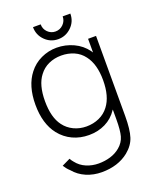

<svg xmlns="http://www.w3.org/2000/svg" viewBox="-181 -854 989 1222"><g transform="rotate(-20 313.5 -243.0)"><path d="M196 -752H248Q248 -720.5 269.5 -699Q291.5 -677 322 -677Q353 -677 375 -699Q397 -721 397 -752H449Q449 -698.5 411.5 -662Q373.5 -625 322 -625Q270 -625 233 -662Q196 -699 196 -752ZM554 -562.5V-20Q554 71.5 538 121Q522.5 169.5 476 207.5Q403.5 265.5 293.5 265.5Q237.5 265.5 189 244.8Q140.5 224 107.5 184.5Q96.5 174.5 87.8 163.8Q79 153 72 141.5L128 114.5Q136 129.5 146 140.5Q171.5 173.5 210.5 190Q249.5 206.5 293.5 206.5Q336 206.5 373.5 195Q411 183.5 439.5 159.5Q472.5 132 483.5 93Q494 55 494 -20V-85.5L491.5 -82.5Q459.5 -34 409 -9.2Q358.5 15.5 298 15.5Q238 15.5 188 -7.8Q138 -31 102 -76Q41.5 -153.5 41.5 -282.5Q41.5 -410.5 102 -487.5Q135.5 -531 185.5 -554.5Q235.5 -578 291.5 -578Q351 -578 405 -553Q458.5 -528 491.5 -482.5L500 -470V-562.5ZM500 -282.5Q500 -391 453 -452Q427.5 -486.5 388 -503.8Q348.5 -521 302 -521Q255.5 -521 216.5 -503.2Q177.5 -485.5 152 -451Q106.5 -393 106.5 -282.5Q106.5 -172.5 151 -113.5Q176.5 -79 216 -60.2Q255.5 -41.5 301 -41.5Q347.5 -41.5 387.2 -59.2Q427 -77 453 -111.5Q500 -172.5 500 -282.5Z"/></g></svg>

Font: Russisch Sans Light
Style: Regular
Weight: 300
Designer: Michael Sharanda (font) & Cristiano Sobral (main changes)
Foundry: Michael Sharanda
Version: Version 2.00;September 8, 2020;FontCreator 13.0.0.2681 64-bi